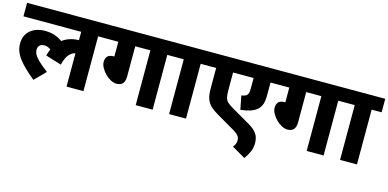

<svg xmlns="http://www.w3.org/2000/svg" viewBox="-76 -1055 3413 1689"><g transform="rotate(15 1631.0 -210.0)"><path d="M0 -499V-622H770V-499H680V0H526V-303Q500 -300 472.5 -272Q445 -244 427 -174L283 -218Q291 -251 304 -279Q291 -288 276.5 -294Q262 -300 244 -300Q217 -300 202 -285.5Q187 -271 187 -247Q187 -224 199.5 -201Q212 -178 242.5 -149Q273 -120 326 -80L229 18Q134 -58 83.5 -123Q33 -188 33 -259Q33 -306 50 -338Q67 -370 94 -389Q121 -408 152 -416.5Q183 -425 213 -425Q266 -425 302.5 -413Q339 -401 377 -375Q437 -421 526 -423V-499Z M1018 -499V-227Q1018 -180 999 -159Q980 -138 943 -138Q918 -138 890 -152.5Q862 -167 838.5 -191Q815 -215 800 -242.5Q785 -270 785 -296Q785 -324 800.5 -344.5Q816 -365 864 -365V-499H756V-622H1400V-499H1310V0H1156V-499Z M1614 -499V0H1460V-499H1385V-622H1705V-499Z M2328 -499H2250V-388Q2250 -334 2240 -303.5Q2230 -273 2206 -250Q2181 -229 2146.5 -217Q2112 -205 2056 -198L2031 -323Q2051 -326 2062.5 -330.5Q2074 -335 2079 -340Q2088 -349 2092 -361.5Q2096 -374 2096 -405V-499H1909V-342Q1909 -298 1914.5 -273Q1920 -248 1939.5 -230Q1959 -212 2000 -189L2152 -101Q2196 -76 2218.5 -51.5Q2241 -27 2249 -1.5Q2257 24 2257 53Q2257 96 2239.5 134Q2222 172 2199 202L2077 131Q2086 121 2094 104.5Q2102 88 2102 70Q2102 51 2095.5 37Q2089 23 2069.5 8Q2050 -7 2011 -29L1885 -102Q1841 -127 1813 -151.5Q1785 -176 1771 -209Q1762 -230 1758.5 -255.5Q1755 -281 1755 -327V-499H1690V-622H2328Z M2575 -499V-227Q2575 -180 2556 -159Q2537 -138 2500 -138Q2475 -138 2447 -152.5Q2419 -167 2395.5 -191Q2372 -215 2357 -242.5Q2342 -270 2342 -296Q2342 -324 2357.5 -344.5Q2373 -365 2421 -365V-499H2313V-622H2957V-499H2867V0H2713V-499Z M3171 -499V0H3017V-499H2942V-622H3262V-499Z"/></g></svg>

Font: Noto Sans ExtraBold
Style: Italic
Weight: 800
Italic angle: -12°
Designer: Monotype Design Team
Foundry: Monotype Imaging Inc.
Version: Version 2.013; ttfautohint (v1.8.4.7-5d5b)